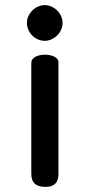

<svg xmlns="http://www.w3.org/2000/svg" viewBox="-20 -729 348 749"><path d="M102.1 -50.8V-483.9Q102.1 -491.7 106.4 -497.6Q110.8 -503.4 118.4 -507.6Q126 -511.7 135.7 -513.7Q145.5 -515.6 156.2 -515.6Q166 -515.6 175.3 -513.7Q184.6 -511.7 191.9 -508.1Q199.2 -504.4 203.6 -498.8Q208 -493.2 208 -485.8V-483.9V-49.8Q208 0 158.2 0Q128.4 0 115.2 -12.7Q102.1 -25.4 102.1 -50.8ZM224.1 -640.1Q224.1 -626 218.5 -613.3Q212.9 -600.6 203.4 -591.1Q193.8 -581.5 181.2 -575.7Q168.5 -569.8 154.8 -569.8Q140.6 -569.8 127.9 -575.4Q115.2 -581.1 105.7 -590.6Q96.2 -600.1 90.6 -613Q85 -626 85 -640.1Q85 -653.8 90.8 -666.3Q96.7 -678.7 106.2 -688.2Q115.7 -697.8 128.4 -703.4Q141.1 -709 154.8 -709Q168.5 -709 181.2 -703.1Q193.8 -697.3 203.4 -687.7Q212.9 -678.2 218.5 -665.8Q224.1 -653.3 224.1 -640.1Z"/></svg>

Font: Marmelad
Style: Regular
Weight: 400
Designer: Manvel Shmavonyan
Foundry: Cyreal (www.cyreal.org)
Version: Version 1.000